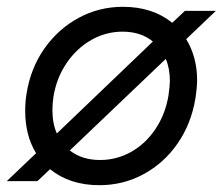

<svg xmlns="http://www.w3.org/2000/svg" viewBox="-34 -532 654 564"><path d="M72 -82Q40 -134 40 -206Q40 -233 44 -257Q56 -332 96.5 -389.5Q137 -447 197 -479.5Q257 -512 327 -512Q414 -512 472 -465L509 -500H600L513 -417Q545 -364 545 -297Q545 -275 540 -243Q528 -169 488 -111Q448 -53 388 -20.5Q328 12 258 12Q171 12 113 -35L76 0H-14ZM120 -209Q120 -169 133 -140L415 -410Q380 -439 326 -439Q277 -439 234 -414.5Q191 -390 161.5 -346.5Q132 -303 123 -248Q120 -227 120 -209ZM260 -62Q309 -62 351.5 -86Q394 -110 423 -153.5Q452 -197 461 -252Q465 -282 465 -294Q465 -331 453 -359L171 -90Q207 -62 260 -62Z"/></svg>

Font: Oak Sans
Style: Italic
Weight: 400
Italic angle: -9.49998°
Foundry: Erik Kennedy, Walven
Version: Version 1.000